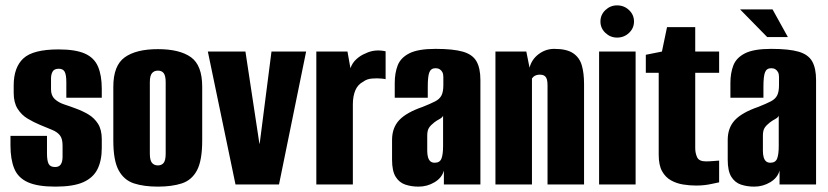

<svg xmlns="http://www.w3.org/2000/svg" viewBox="-20 -687 3084 715"><path d="M186 8Q120 8 83.5 -8.5Q47 -25 33 -59.5Q19 -94 19 -145V-181H155V-115Q155 -89 161 -77Q167 -65 185 -65Q200 -65 206.5 -75Q213 -85 213 -103V-145Q213 -170 203.5 -182.5Q194 -195 175 -203Q156 -211 129 -222Q105 -232 82.5 -245.5Q60 -259 45.5 -282Q31 -305 31 -341V-369Q31 -436 67 -469.5Q103 -503 198 -503Q261 -503 296 -487.5Q331 -472 345 -439Q359 -406 359 -357V-323H227V-381Q227 -408 221 -419.5Q215 -431 199 -431Q182 -431 176 -420.5Q170 -410 170 -395V-354Q170 -331 184 -318Q198 -305 219.5 -298Q241 -291 262 -283Q287 -274 309 -261Q331 -248 345 -226Q359 -204 359 -169V-136Q359 -89 343 -57Q327 -25 290 -8.5Q253 8 186 8Z M568 8Q516 8 479 -4Q442 -16 422 -52.5Q402 -89 402 -163V-364Q402 -443 444.5 -473.5Q487 -504 568 -504Q649 -504 691 -474Q733 -444 733 -364V-164Q733 -89 713.5 -52.5Q694 -16 657 -4Q620 8 568 8ZM568 -71Q582 -71 589.5 -80.5Q597 -90 597 -115V-381Q597 -404 590 -414Q583 -424 568 -424Q554 -424 546 -414.5Q538 -405 538 -381V-115Q538 -90 546 -80.5Q554 -71 568 -71Z M857 0 754 -495H894L946 -152H947L991 -495H1120L1019 0Z M1158 0V-495H1274L1285 -433Q1292 -453 1307.5 -467Q1323 -481 1341 -488Q1375 -505 1416 -496V-392Q1415 -393 1400 -394.5Q1385 -396 1365.5 -394.5Q1346 -393 1333 -383Q1312 -372 1303 -350Q1294 -328 1294 -298V0Z M1539 8Q1512 8 1489.5 0.5Q1467 -7 1453.5 -28.5Q1440 -50 1440 -92V-166Q1440 -211 1466.5 -239.5Q1493 -268 1554 -289Q1584 -301 1600.5 -309.5Q1617 -318 1624 -331.5Q1631 -345 1631 -370V-400Q1631 -411 1627.5 -418Q1624 -425 1617.5 -429Q1611 -433 1602 -433Q1585 -433 1579 -418Q1573 -403 1573 -365V-323H1450V-378Q1450 -415 1461 -443.5Q1472 -472 1504.5 -488.5Q1537 -505 1602 -505Q1668 -505 1704 -494.5Q1740 -484 1754.5 -458.5Q1769 -433 1769 -389V0H1633V-52Q1626 -25 1598.5 -8.5Q1571 8 1539 8ZM1599 -81Q1618 -81 1624 -96.5Q1630 -112 1630 -143V-256Q1627 -249 1616.5 -243.5Q1606 -238 1597 -231Q1584 -221 1577.5 -211Q1571 -201 1571 -182V-126Q1571 -111 1574 -101Q1577 -91 1583 -86Q1589 -81 1599 -81Z M1825 0V-495H1940L1952 -435Q1960 -466 1986 -485.5Q2012 -505 2044 -505Q2090 -505 2114 -489Q2138 -473 2146.5 -444Q2155 -415 2155 -374V0H2019V-367Q2019 -377 2018 -384.5Q2017 -392 2014 -397.5Q2011 -403 2005.5 -406Q2000 -409 1990 -409Q1983 -409 1977 -407Q1971 -405 1967 -401.5Q1963 -398 1961 -395V0Z M2211 0V-495H2347V0ZM2278 -547Q2253 -547 2234.5 -564.5Q2216 -582 2216 -607Q2216 -632 2234.5 -649.5Q2253 -667 2278 -667Q2304 -667 2322.5 -649.5Q2341 -632 2341 -607Q2341 -582 2322.5 -564.5Q2304 -547 2278 -547Z M2572 4Q2548 4 2523.5 0Q2499 -4 2478.5 -15.5Q2458 -27 2445.5 -49.5Q2433 -72 2433 -111V-416H2385V-483L2445 -495L2464 -586H2569V-495H2658V-416H2569V-135Q2569 -117 2576 -101.5Q2583 -86 2609 -86Q2622 -86 2639 -87.5Q2656 -89 2658 -89V-8Q2656 -8 2629.5 -2Q2603 4 2572 4Z M2789 8Q2762 8 2739.5 0.5Q2717 -7 2703.5 -28.5Q2690 -50 2690 -92V-166Q2690 -211 2716.5 -239.5Q2743 -268 2804 -289Q2834 -301 2850.5 -309.5Q2867 -318 2874 -331.5Q2881 -345 2881 -370V-400Q2881 -411 2877.5 -418Q2874 -425 2867.5 -429Q2861 -433 2852 -433Q2835 -433 2829 -418Q2823 -403 2823 -365V-323H2700V-378Q2700 -415 2711 -443.5Q2722 -472 2754.5 -488.5Q2787 -505 2852 -505Q2918 -505 2954 -494.5Q2990 -484 3004.5 -458.5Q3019 -433 3019 -389V0H2883V-52Q2876 -25 2848.5 -8.5Q2821 8 2789 8ZM2849 -81Q2868 -81 2874 -96.5Q2880 -112 2880 -143V-256Q2877 -249 2866.5 -243.5Q2856 -238 2847 -231Q2834 -221 2827.5 -211Q2821 -201 2821 -182V-126Q2821 -111 2824 -101Q2827 -91 2833 -86Q2839 -81 2849 -81ZM2837 -549 2736 -652H2857L2914 -549Z"/></svg>

Font: Alumni Sans ExtraBold
Style: Regular
Weight: 800
Designer: Robert E. Leuschke
Foundry: Robert E. Leuschke
Version: Version 1.018